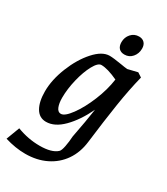

<svg xmlns="http://www.w3.org/2000/svg" viewBox="-251 -792 980 1125"><g transform="rotate(30 239.0 -229.5)"><path d="M161 152Q242 152 277 120Q287 111 293.5 77.5Q300 44 302 8Q325 -110 337 -193Q293 -101 237 -44.5Q181 12 123 12Q77 12 53 -29Q29 -70 29 -140Q29 -218 64 -305.5Q99 -393 151.5 -451.5Q204 -510 254 -510Q279 -510 339 -500Q360 -496 381 -494L447 -510L476 -491Q452 -396 434 -280.5Q416 -165 397 -10Q388 65 350 120Q312 175 250.5 205Q189 235 111 235Q45 235 -27 213L7 123Q83 152 161 152ZM175 -72Q201 -72 239.5 -124.5Q278 -177 310 -255Q342 -333 352 -406Q281 -439 239 -439Q216 -439 191.5 -394Q167 -349 151 -283Q135 -217 135 -158Q135 -120 145 -96Q155 -72 175 -72ZM273 -614Q273 -647 294 -670.5Q315 -694 347 -694Q370 -694 383.5 -680Q397 -666 397 -641Q397 -607 376.5 -583Q356 -559 324 -559Q299 -559 286 -573.5Q273 -588 273 -614Z"/></g></svg>

Font: Andada Pro SemiBold
Style: Italic
Weight: 600
Italic angle: -6.99998°
Designer: Carolina Giovagnoli
Foundry: Huerta Tipografica
Version: Version 3.005